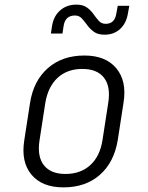

<svg xmlns="http://www.w3.org/2000/svg" viewBox="-20 -800 640 830"><path d="M254 10Q162 10 116 -45Q70 -100 85 -194L110 -356Q125 -451 187 -505.5Q249 -560 345 -560Q437 -560 483 -504.5Q529 -449 514 -356L489 -194Q473 -98 411.5 -44Q350 10 254 10ZM263 -48Q328 -48 370 -86Q412 -124 423 -194L448 -356Q459 -426 429.5 -464Q400 -502 336 -502Q271 -502 229.5 -464Q188 -426 176 -356L151 -194Q140 -124 169.5 -86Q199 -48 263 -48ZM432 -650Q403 -650 386 -662.5Q369 -675 357 -691.5Q345 -708 333.5 -720.5Q322 -733 304 -733Q262 -733 255 -688L250 -655H200L205 -688Q212 -731 240.5 -755.5Q269 -780 310 -780Q339 -780 356 -767.5Q373 -755 384.5 -738.5Q396 -722 407.5 -709.5Q419 -697 437 -697Q476 -697 483 -742L489 -775H539L533 -742Q526 -699 499 -674.5Q472 -650 432 -650Z"/></svg>

Font: JetBrains Mono NL ExtraLight
Style: Italic
Weight: 200
Italic angle: -9°
Monospace: yes
Designer: Philipp Nurullin, Konstantin Bulenkov
Foundry: JetBrains
Version: Version 2.305; ttfautohint (v1.8.4.7-5d5b)